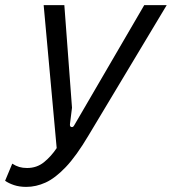

<svg xmlns="http://www.w3.org/2000/svg" viewBox="-78 -720 673 752"><path d="M25 12Q-2 12 -23 5Q-44 -2 -58 -12L-30 -79Q-16 -70 -2.5 -66Q11 -62 28 -62Q66 -62 94 -84.5Q122 -107 144 -140L93 -700H174L204 -298L196 -234Q195 -224 201.5 -222.5Q208 -221 212 -228L487 -700H575L269 -190Q221 -109 179.5 -65.5Q138 -22 100.5 -5Q63 12 25 12Z"/></svg>

Font: Finlandica
Style: Italic
Weight: 400
Italic angle: -8°
Designer: Niklas Ekholm, Juho Hiilivirta, Jaakko Suomalainen
Foundry: Helsinki Type Studio
Version: Version 1.064